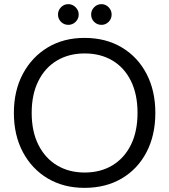

<svg xmlns="http://www.w3.org/2000/svg" viewBox="-20 -895 817 927"><path d="M388 12Q287 12 210.5 -33.5Q134 -79 90.5 -160.5Q47 -242 47 -350Q47 -457 90.5 -538.5Q134 -620 210.5 -666Q287 -712 388 -712Q491 -712 568 -666Q645 -620 687.5 -538.5Q730 -457 730 -350Q730 -242 687.5 -160.5Q645 -79 568 -33.5Q491 12 388 12ZM389 -62Q465 -62 522.5 -96.5Q580 -131 612 -195.5Q644 -260 644 -350Q644 -440 612 -504.5Q580 -569 522.5 -603Q465 -637 389 -637Q313 -637 255.5 -603Q198 -569 165.5 -504.5Q133 -440 133 -350Q133 -260 165.5 -195.5Q198 -131 255.5 -96.5Q313 -62 389 -62ZM310 -775Q289 -775 274.5 -789.5Q260 -804 260 -825Q260 -845 274.5 -860Q289 -875 310 -875Q330 -875 345 -860Q360 -845 360 -825Q360 -804 345 -789.5Q330 -775 310 -775ZM470 -775Q449 -775 434.5 -789.5Q420 -804 420 -825Q420 -845 434.5 -860Q449 -875 470 -875Q490 -875 504.5 -860Q519 -845 519 -825Q519 -804 504.5 -789.5Q490 -775 470 -775Z"/></svg>

Font: DM Sans 17pt
Style: Regular
Weight: 400
Version: Version 4.004;gftools[0.9.30]